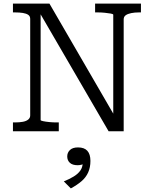

<svg xmlns="http://www.w3.org/2000/svg" viewBox="-20 -730 850 1068"><path d="M52 0V-49H63Q88 -49 107 -52.5Q126 -56 137 -65Q148 -74 148 -88V-625Q148 -640 137 -647.5Q126 -655 107 -658Q88 -661 63 -661H52V-710H255L621 -79L610 -74V-648Q610 -652 596.5 -654.5Q583 -657 563 -659Q543 -661 523 -661H509V-710H764V-661H753Q729 -661 709.5 -657Q690 -653 679 -645Q668 -637 668 -622V0H584L191 -676L206 -677V-62Q206 -59 220 -56Q234 -53 254.5 -51Q275 -49 293 -49H307V0ZM374 318 335 279Q367 266 390.5 251.5Q414 237 427 218.5Q440 200 440 175L452 177Q445 183 434 186Q423 189 412 189Q383 189 368.5 175.5Q354 162 354 140Q354 119 369 104.5Q384 90 414 90Q449 90 466 109Q483 128 483 165Q483 201 470.5 229Q458 257 433.5 278Q409 299 374 318Z"/></svg>

Font: Roboto Serif 20pt Light
Style: Regular
Weight: 300
Version: Version 1.008